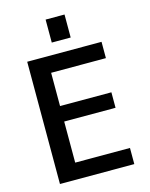

<svg xmlns="http://www.w3.org/2000/svg" viewBox="-136 -1024 867 1111"><g transform="rotate(-15 297.5 -469.0)"><path d="M248 -801.8V-939.5H361.3V-801.8ZM199.2 -633.8V-434.6H506.8V-341.8H199.2V-95.7H527.3V1H82V-731.4H527.3V-633.8Z"/></g></svg>

Font: Gen Shin Gothic Medium
Style: Regular
Weight: 500
Designer: [Source Han Sans]
Ryoko NISHIZUKA  (kana & ideographs); Paul D. Hunt (Latin, Greek & Cyrillic); Wenlong ZHANG  (bopomofo
Version: Version 1.002.20150607